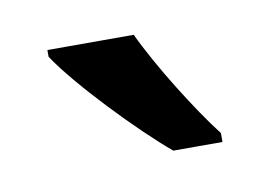

<svg xmlns="http://www.w3.org/2000/svg" viewBox="-35 -813 357 254"><g transform="rotate(-10 143.5 -686.0)"><path d="M156 -766H40V-757C66 -717 140 -640 181 -606H247V-618C219 -654 177 -721 156 -766Z"/></g></svg>

Font: Noto Sans Khmer UI Condensed Medium
Style: Regular
Weight: 500
Width: 3
Designer: Danh Hong and the Monotype Design Team
Foundry: Monotype Imaging Inc.
Version: Version 2.002